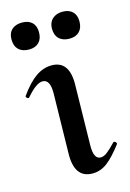

<svg xmlns="http://www.w3.org/2000/svg" viewBox="-98 -616 456 674"><g transform="rotate(-15 129.5 -279.0)"><path d="M90 -83 94 -297Q95 -349 67 -349Q44 -349 8 -307Q6 -305 5 -305Q1 -305 -2 -308.5Q-5 -312 -3 -315Q27 -357 54.5 -376Q82 -395 112 -395Q175 -395 175 -312L171 -89Q170 -38 196 -38Q207 -38 219.5 -47.5Q232 -57 251 -77Q253 -79 254 -79Q258 -79 261 -75.5Q264 -72 263 -69Q232 -28 207.5 -9.5Q183 9 154 9Q87 9 90 -83ZM0 -519Q0 -542 13.5 -554.5Q27 -567 51 -567Q74 -567 87 -554.5Q100 -542 100 -519Q100 -495 87 -482Q74 -469 51 -469Q27 -469 13.5 -482Q0 -495 0 -519ZM147 -519Q147 -541 161 -554Q175 -567 198 -567Q221 -567 234 -554.5Q247 -542 247 -519Q247 -495 234 -482Q221 -469 198 -469Q174 -469 160.5 -482Q147 -495 147 -519Z"/></g></svg>

Font: Cormorant Upright SemiBold
Style: Regular
Weight: 600
Designer: Christian Thalmann (Catharsis Fonts)
Foundry: Catharsis Fonts
Version: Version 3.302